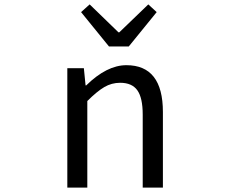

<svg xmlns="http://www.w3.org/2000/svg" viewBox="-20 -853 1040 873"><path d="M286.1 0V-543H361.3L369.1 -464.8H372.1Q465.8 -556.6 554.7 -556.6Q720.7 -556.6 720.7 -343.8V0H628.9V-332Q628.9 -408.2 604.5 -442.4Q580.1 -476.6 526.4 -476.6Q487.3 -476.6 454.1 -457Q420.9 -437.5 377 -393.6V0ZM475.6 -641.6 348.6 -797.9 387.7 -833 518.6 -706.1H522.5L654.3 -833L692.4 -797.9L565.4 -641.6Z"/></svg>

Font: GenEi Gothic M Regular
Style: Regular
Weight: 400
Designer: o_tamon (Modified); [Source Han Sans]
Ryoko NISHIZUKA  (kana & ideographs); Paul D. Hunt (Latin, Greek & Cyrillic); Wenl
Version: Version 1.1a;Original Version 1.004